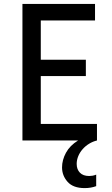

<svg xmlns="http://www.w3.org/2000/svg" viewBox="-20 -720 575 984"><path d="M95 -700H467V-615H189V-414H420V-330H189V-85H477V0Q456 5 437 16.5Q418 28 403.5 44.5Q389 61 381 80.5Q373 100 373 120Q373 148 389.5 165Q406 182 437 182Q445 182 454 180.5Q463 179 473 175V234Q446 244 414 244Q355 244 326.5 212Q298 180 298 138Q298 100 318 63Q338 26 380 0H95Z"/></svg>

Font: Tilda Sans Medium
Style: Regular
Weight: 500
Designer: ParaType Ltd
Foundry: ParaType Ltd
Version: Version 1.009